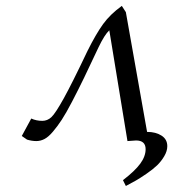

<svg xmlns="http://www.w3.org/2000/svg" viewBox="-20 -469 592 645"><path d="M53.2 -12.2 85 -70.8Q102.1 -63 122.1 -63Q139.2 -63 152.6 -75.4Q166 -87.9 193.8 -137.9Q221.7 -188 273.9 -297.9Q302.7 -355.5 326.4 -388.2Q350.1 -420.9 389.2 -449.2L402.8 -428.2L474.1 -25.9Q503.4 -25.9 522.7 -13.4Q542 -1 542 22Q542 38.6 531.7 55.9Q521.5 73.2 507.8 86.4Q494.1 99.6 472.4 114.5Q450.7 129.4 436.5 137.5Q422.4 145.5 402.8 155.8L393.1 136.2Q433.1 105.5 451.2 80.8Q469.2 56.2 469.2 32.2Q469.2 2.9 437 2.9Q430.2 2.9 408.2 4.9L347.2 -367.2Q331.1 -352.1 311 -310.1Q281.2 -246.6 262 -206.8Q242.7 -167 222.2 -127.7Q201.7 -88.4 187.3 -66.4Q172.9 -44.4 157.7 -26.6Q142.6 -8.8 129.4 -2Q116.2 4.9 102.1 4.9Q86.9 4.9 70.8 0Z"/></svg>

Font: Dehuti Alt
Style: Italic
Weight: 400
Version: Version 1.2